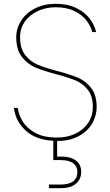

<svg xmlns="http://www.w3.org/2000/svg" viewBox="-20 -731 576 1005"><path d="M486 -170Q486 -126 462.5 -85Q439 -44 392 -18.5Q345 7 279 7V89Q340 85 372.5 106Q405 127 405 168Q405 207 377.5 230.5Q350 254 299 254H236V235H296Q385 235 385 168Q385 141 364 124Q343 107 296 107H259V6Q167 1 114 -48Q61 -97 53 -166H73Q78 -131 98.5 -96Q119 -61 163.5 -36Q208 -11 278 -11Q334 -11 377 -32.5Q420 -54 443 -90Q466 -126 466 -170Q466 -227 440 -260.5Q414 -294 375.5 -310Q337 -326 272 -343Q204 -361 163 -379Q122 -397 93.5 -434.5Q65 -472 65 -536Q65 -582 90.5 -622.5Q116 -663 163.5 -687Q211 -711 272 -711Q334 -711 379 -689Q424 -667 449.5 -633.5Q475 -600 483 -563H463Q456 -592 434 -622Q412 -652 371 -672.5Q330 -693 272 -693Q221 -693 178.5 -673.5Q136 -654 110.5 -618.5Q85 -583 85 -536Q85 -478 111.5 -443.5Q138 -409 177 -392.5Q216 -376 281 -359Q349 -341 389.5 -323.5Q430 -306 458 -269.5Q486 -233 486 -170Z"/></svg>

Font: Fz Poppins Thin
Style: Regular
Weight: 100
Designer: Ninad Kale (Devanagari), Jonny Pinhorn (Latin)
Foundry: Indian Type Foundry
Version: Vit hóa bi Vntype.Com & FontZin.Com